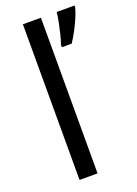

<svg xmlns="http://www.w3.org/2000/svg" viewBox="-145 -820 628 881"><g transform="rotate(-20 168.5 -380.0)"><path d="M173 0H85V-760H173ZM337 -751Q333 -733 321.5 -706Q310 -679 295 -650.5Q280 -622 265 -600H217V-612Q224 -631 230.5 -657.5Q237 -684 242.5 -711.5Q248 -739 250 -760H337Z"/></g></svg>

Font: Noto Sans Deseret
Style: Regular
Weight: 400
Designer: Monotype Design Team
Foundry: Monotype Imaging Inc.
Version: Version 2.001; ttfautohint (v1.8.4.7-5d5b)